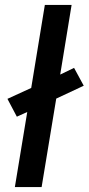

<svg xmlns="http://www.w3.org/2000/svg" viewBox="-20 -755 358 775"><path d="M40 0 90 -303 48 -284 10 -356 106 -400 161 -735H269L223 -454L279 -481L318 -409L207 -357L148 0Z"/></svg>

Font: Iosevka Aile Semibold Oblique
Style: Regular
Weight: 600
Italic angle: -9°
Designer: Belleve Invis
Foundry: Belleve Invis
Version: Version 31.1.0; ttfautohint (v1.8.4)